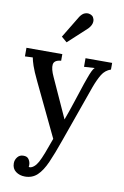

<svg xmlns="http://www.w3.org/2000/svg" viewBox="-109 -832 755 1165"><g transform="rotate(10 268.0 -249.5)"><path d="M130 271Q97 271 73.5 253.5Q50 236 50 203Q50 182 63.5 165Q77 148 99 148Q123 147 133.5 163Q144 179 144 196Q144 199 144 202Q144 205 143 209Q146 211 152 210Q163 209 176 198Q189 187 200 167Q212 145 227 106Q242 67 260 16L103 -312Q76 -368 65.5 -399.5Q55 -431 52 -449L4 -447V-500H225V-459H223Q182 -455 178.5 -428Q175 -401 197 -354L307 -112Q326 -163 345.5 -223Q365 -283 386 -346Q393 -365 400.5 -386.5Q408 -408 416.5 -426Q425 -444 433 -451L368 -447V-500H532V-459Q497 -447 477.5 -415Q458 -383 440 -334L315 18Q286 101 261 157.5Q236 214 205.5 242.5Q175 271 130 271ZM238 -575 204 -604 287 -741Q301 -761 315.5 -766.5Q330 -772 342.5 -769.5Q355 -767 362 -761Q370 -755 374 -742Q378 -729 373.5 -713.5Q369 -698 353 -681Z"/></g></svg>

Font: Lora Medium
Style: Regular
Weight: 500
Designer: Olga Karpushina, Alexei Vanyashin (Cyrillic)
Foundry: Cyreal
Version: Version 3.004